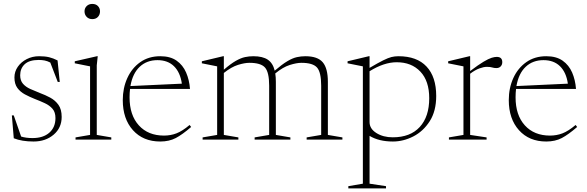

<svg xmlns="http://www.w3.org/2000/svg" viewBox="-20 -730 3072 1004"><path d="M184.5 -436Q215 -436 236.8 -430.8Q258.5 -425.5 281 -414L292.5 -301.5H282L243 -403Q227.5 -411 213 -413.8Q198.5 -416.5 182.5 -416.5Q133 -416.5 109.2 -394.2Q85.5 -372 85.5 -336.5Q85.5 -309 100 -292.2Q114.5 -275.5 138.2 -264.8Q162 -254 189 -243.5Q216.5 -233.5 242.5 -219.5Q268.5 -205.5 285.5 -182Q302.5 -158.5 302.5 -118.5Q302.5 -61.5 260.5 -25.8Q218.5 10 155.5 10Q94.5 10 52 -7L42 -126.5H52L90.5 -16Q116 -8 150 -8Q206 -8 238 -36.2Q270 -64.5 270 -112.5Q270 -143.5 254.5 -161.2Q239 -179 214.2 -190.5Q189.5 -202 162 -212.5Q134.5 -223.5 110.2 -236.5Q86 -249.5 70.8 -270.2Q55.5 -291 55.5 -325Q55.5 -355.5 73 -380.8Q90.5 -406 120 -421Q149.5 -436 184.5 -436Z M462.5 -630Q444.5 -630 433.2 -641.8Q422 -653.5 422 -670.5Q422 -687 433.2 -698.2Q444.5 -709.5 462.5 -709.5Q481.5 -709.5 492.2 -698.2Q503 -687 503 -670.5Q503 -653.5 492.2 -641.8Q481.5 -630 462.5 -630ZM491 -436 486 -388.5V-24.5L562 -11.5V0H375V-11.5L451 -24.5V-383Q443 -384.5 418.5 -389.5Q394 -394.5 371 -399V-409.5L487 -436Z M818 -436Q870.5 -436 903.5 -412.8Q936.5 -389.5 953.2 -350.8Q970 -312 973.5 -265H660Q657.5 -244 657.5 -221Q657.5 -128 706 -74.5Q754.5 -21 837.5 -21Q872.5 -21 903 -32.8Q933.5 -44.5 971.5 -76.5L979.5 -66Q934 -26.5 899.2 -8.2Q864.5 10 818 10Q728.5 10 675.2 -49.2Q622 -108.5 622 -206.5Q622 -269.5 645.8 -321.8Q669.5 -374 713.5 -405Q757.5 -436 818 -436ZM803.5 -415.5Q747.5 -415.5 710.5 -380.8Q673.5 -346 662 -280L931 -292.5Q922.5 -351.5 890 -383.5Q857.5 -415.5 803.5 -415.5Z M1422.5 -302V-24.5L1498.5 -11.5V0H1311.5V-11.5L1387.5 -24.5V-282Q1387.5 -352 1365.8 -376.8Q1344 -401.5 1284 -401.5Q1259.5 -401.5 1224.8 -390.8Q1190 -380 1150.5 -348.5V-24.5L1226.5 -11.5V0H1039.5V-11.5L1115.5 -24.5V-383L1035.5 -399V-409.5L1146.5 -436H1150.5V-365.5Q1187 -397 1213.5 -412Q1240 -427 1261.5 -431.5Q1283 -436 1304.5 -436Q1353.5 -436 1380.2 -418Q1407 -400 1416.5 -360.5Q1455.5 -394 1483 -410.2Q1510.5 -426.5 1532.5 -431.2Q1554.5 -436 1576.5 -436Q1641 -436 1667.8 -404.2Q1694.5 -372.5 1694.5 -302V-24.5L1770.5 -11.5V0H1583.5V-11.5L1659.5 -24.5V-282Q1659.5 -352 1637.8 -376.8Q1616 -401.5 1556 -401.5Q1531 -401.5 1495.2 -390.2Q1459.5 -379 1419.5 -346Q1422.5 -326.5 1422.5 -302Z M1998.5 243.5V255H1801.5V243.5L1877.5 230.5V-383L1797.5 -399V-409.5L1908.5 -436H1912.5V-375Q1957.5 -401.5 1983.8 -414.5Q2010 -427.5 2027.2 -431.8Q2044.5 -436 2063.5 -436Q2160 -436 2210.5 -382Q2261 -328 2261 -228Q2261 -149 2227 -96Q2193 -43 2141 -16.5Q2089 10 2034.5 10Q1961.5 10 1912.5 -19.5V230.5ZM2224.5 -216.5Q2224.5 -306.5 2178.2 -355.5Q2132 -404.5 2054.5 -404.5Q1988 -404.5 1912.5 -357.5V-91.5Q1912.5 -57 1948 -34.5Q1983.5 -12 2034 -12Q2125.5 -12 2175 -66Q2224.5 -120 2224.5 -216.5Z M2577.5 -432.5Q2606.5 -432.5 2606.5 -405Q2606.5 -391.5 2598.2 -382.8Q2590 -374 2575.5 -374Q2563.5 -374 2553.8 -377.2Q2544 -380.5 2525.5 -380.5Q2509.5 -380.5 2486.8 -372.2Q2464 -364 2438.5 -344.5V-24.5L2524.5 -11.5V0H2327.5V-11.5L2403.5 -24.5V-383L2323.5 -399V-409.5L2434.5 -436H2438.5V-358.5Q2482 -391.5 2508.5 -407.2Q2535 -423 2550.8 -427.8Q2566.5 -432.5 2577.5 -432.5Z M2836.5 -436Q2889 -436 2922 -412.8Q2955 -389.5 2971.8 -350.8Q2988.5 -312 2992 -265H2678.5Q2676 -244 2676 -221Q2676 -128 2724.5 -74.5Q2773 -21 2856 -21Q2891 -21 2921.5 -32.8Q2952 -44.5 2990 -76.5L2998 -66Q2952.5 -26.5 2917.8 -8.2Q2883 10 2836.5 10Q2747 10 2693.8 -49.2Q2640.5 -108.5 2640.5 -206.5Q2640.5 -269.5 2664.2 -321.8Q2688 -374 2732 -405Q2776 -436 2836.5 -436ZM2822 -415.5Q2766 -415.5 2729 -380.8Q2692 -346 2680.5 -280L2949.5 -292.5Q2941 -351.5 2908.5 -383.5Q2876 -415.5 2822 -415.5Z"/></svg>

Font: Newsreader 16pt ExtraLight
Style: Regular
Weight: 275
Designer: Hugues Gentile
Foundry: Production Type
Version: Version 1.003; ttfautohint (v1.8.3)